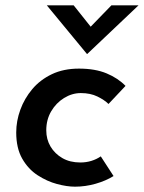

<svg xmlns="http://www.w3.org/2000/svg" viewBox="-20 -690 541 722"><path d="M407 -28Q378 -10 339.5 1Q301 12 262 12Q232 12 194.5 2Q157 -8 121.5 -31Q86 -54 63.5 -93.5Q41 -133 41 -192Q41 -235 56.5 -277.5Q72 -320 101.5 -355Q131 -390 175 -411Q219 -432 277 -432Q338 -432 381 -414Q424 -396 452 -367L388 -299Q373 -314 346.5 -327Q320 -340 284 -340Q251 -340 221 -321.5Q191 -303 172.5 -271.5Q154 -240 154 -200Q154 -166 170 -139Q186 -112 214.5 -95.5Q243 -79 282 -79Q304 -79 323.5 -85Q343 -91 359 -102ZM257 -670 331 -577 301 -569 399 -670H501L308 -487H307L156 -670Z"/></svg>

Font: Josefin Sans Thin SemiBold
Style: Italic
Weight: 600
Italic angle: -7°
Version: Version 2.000